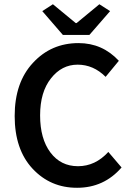

<svg xmlns="http://www.w3.org/2000/svg" viewBox="-20 -868 616 900"><path d="M274.9 -704.1 178.2 -815.9 228 -848.1 335 -759.8H338.9L445.8 -848.1L496.1 -815.9L398.9 -704.1ZM341.8 12.2Q216.8 12.7 132.8 -77.1Q48.8 -167 48.8 -324.2Q48.8 -481.4 134.3 -573.2Q219.7 -666 348.1 -666Q460 -666 537.1 -583L475.1 -507.8Q418 -564.9 343.8 -564.9Q269.5 -564.9 219.2 -501Q168 -437 168 -327.1Q168 -217.8 216.3 -153.3Q264.6 -88.9 345.7 -88.9Q426.8 -88.9 487.8 -155.8L549.8 -83Q467.3 12.2 341.8 12.2Z"/></svg>

Font: SourceSansPro-Semibold
Style: Regular
Weight: 600
Designer: Paul D. Hunt
Foundry: Adobe Systems Incorporated
Version: Version 2.020;PS 2.0;hotconv 1.0.86;makeotf.lib2.5.63406